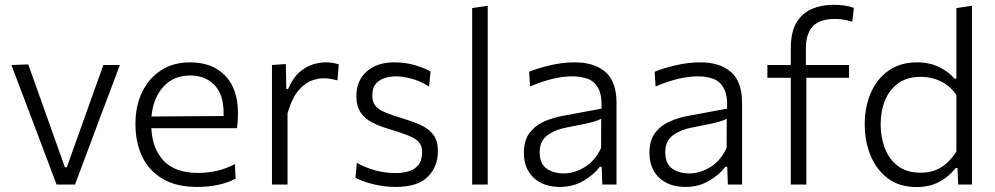

<svg xmlns="http://www.w3.org/2000/svg" viewBox="-20 -765 4126 796"><path d="M214.5 0Q197 -46.5 179 -94.2Q161 -142 144 -187L111 -275Q90 -329.5 69 -385.2Q48 -441 27.5 -495.5L97 -498Q120.5 -432.5 143.5 -368Q166.5 -303.5 190 -237.5L249 -71.5H257L316.5 -238Q340 -304 362.8 -368Q385.5 -432 408.5 -495.5H477Q456.5 -440.5 435.5 -384.8Q414.5 -329 393.5 -274L360.5 -185Q343 -138.5 325.8 -92.8Q308.5 -47 291 0Z M797.5 10Q710.5 10 653.8 -23.8Q597 -57.5 569.2 -116.5Q541.5 -175.5 541.5 -251Q541.5 -325.5 569.2 -383Q597 -440.5 647.8 -473.5Q698.5 -506.5 768 -506.5Q860 -506.5 913.2 -451.8Q966.5 -397 966.5 -295.5Q966.5 -259.5 962.5 -233.5H607.5Q611.5 -147.5 659.2 -97.8Q707 -48 802.5 -48Q839 -48 878.8 -56.8Q918.5 -65.5 953.5 -85L957 -24.5Q928.5 -8.5 886.8 0.8Q845 10 797.5 10ZM769 -452Q698.5 -452 656.5 -404.5Q614.5 -357 608 -282L907 -284Q907 -290 907 -296.5Q907 -374 868.8 -413Q830.5 -452 769 -452Z M1107.5 0V-495.5L1165 -499.5L1167 -395.5H1174Q1194.5 -442.5 1222 -466.2Q1249.5 -490 1278 -498.2Q1306.5 -506.5 1330 -506.5Q1359 -506.5 1384.5 -498L1379 -432Q1363 -436 1350.2 -438.2Q1337.5 -440.5 1320 -440.5Q1301 -440.5 1273.8 -431.5Q1246.5 -422.5 1219 -391.8Q1191.5 -361 1172 -295.5V0Z M1620 10Q1575.5 10 1530 -0.8Q1484.5 -11.5 1453.5 -28L1459.5 -90Q1493.5 -70.5 1534.8 -59Q1576 -47.5 1619 -47.5Q1649 -47.5 1674.2 -54.8Q1699.5 -62 1714.8 -81.2Q1730 -100.5 1730 -136.5Q1730 -160 1717.2 -175Q1704.5 -190 1674.8 -202.2Q1645 -214.5 1594.5 -229.5Q1556.5 -240.5 1525.2 -256Q1494 -271.5 1475.8 -297.8Q1457.5 -324 1457.5 -367Q1457.5 -430.5 1500 -468.5Q1542.5 -506.5 1615.5 -506.5Q1659 -506.5 1698.8 -495.2Q1738.5 -484 1765 -468.5L1759 -406Q1722.5 -429.5 1685.5 -439Q1648.5 -448.5 1621 -448.5Q1600 -448.5 1577.5 -442.2Q1555 -436 1539.2 -418.8Q1523.5 -401.5 1523.5 -368.5Q1523.5 -333.5 1548.2 -315Q1573 -296.5 1637.5 -278Q1685.5 -263.5 1721 -248Q1756.5 -232.5 1776 -207Q1795.5 -181.5 1795.5 -137Q1795.5 -75.5 1754.2 -32.8Q1713 10 1620 10Z M1937.5 0V-731.5L2002 -741V0Z M2301.5 10Q2233 10 2192.5 -28Q2152 -66 2152 -131.5Q2152 -184.5 2176.8 -215.8Q2201.5 -247 2238.5 -262.5Q2275.5 -278 2312 -284.5L2474 -314.5Q2476 -371.5 2459.8 -400.2Q2443.5 -429 2415 -438.8Q2386.5 -448.5 2352 -448.5Q2317.5 -448.5 2274.8 -439Q2232 -429.5 2177.5 -406.5L2173.5 -467.5Q2209.5 -482.5 2261.2 -494.5Q2313 -506.5 2363.5 -506.5Q2443.5 -506.5 2489.8 -466.8Q2536 -427 2536 -338V0H2477L2474.5 -73.5H2466.5Q2443 -41.5 2399.8 -15.8Q2356.5 10 2301.5 10ZM2317.5 -46Q2360.5 -46 2403.2 -71.5Q2446 -97 2472 -151.5L2472.5 -272.5Q2464 -268 2450 -263.2Q2436 -258.5 2408 -252.2Q2380 -246 2329.5 -236.5Q2282.5 -228 2250 -204.5Q2217.5 -181 2217.5 -134Q2217.5 -86 2246.2 -66Q2275 -46 2317.5 -46Z M2822 10Q2753.5 10 2713 -28Q2672.5 -66 2672.5 -131.5Q2672.5 -184.5 2697.2 -215.8Q2722 -247 2759 -262.5Q2796 -278 2832.5 -284.5L2994.5 -314.5Q2996.5 -371.5 2980.2 -400.2Q2964 -429 2935.5 -438.8Q2907 -448.5 2872.5 -448.5Q2838 -448.5 2795.2 -439Q2752.5 -429.5 2698 -406.5L2694 -467.5Q2730 -482.5 2781.8 -494.5Q2833.5 -506.5 2884 -506.5Q2964 -506.5 3010.2 -466.8Q3056.5 -427 3056.5 -338V0H2997.5L2995 -73.5H2987Q2963.5 -41.5 2920.2 -15.8Q2877 10 2822 10ZM2838 -46Q2881 -46 2923.8 -71.5Q2966.5 -97 2992.5 -151.5L2993 -272.5Q2984.5 -268 2970.5 -263.2Q2956.5 -258.5 2928.5 -252.2Q2900.5 -246 2850 -236.5Q2803 -228 2770.5 -204.5Q2738 -181 2738 -134Q2738 -86 2766.8 -66Q2795.5 -46 2838 -46Z M3258.5 0V-442.5H3161.5V-495.5H3258.5V-564.5Q3258.5 -632.5 3282.5 -672Q3306.5 -711.5 3346.5 -728.2Q3386.5 -745 3434.5 -745Q3486.5 -745 3520 -732.5L3513.5 -674.5Q3498 -680 3479.8 -683.2Q3461.5 -686.5 3441.5 -686.5Q3378 -686.5 3349.5 -655.5Q3321 -624.5 3321 -563.5V-495.5H3500V-442.5H3323V0Z M3780 10.5Q3708.5 10.5 3660.8 -25.5Q3613 -61.5 3589 -120.8Q3565 -180 3565 -249.5Q3565 -323 3590.8 -381.2Q3616.5 -439.5 3665 -473Q3713.5 -506.5 3782 -506.5Q3835 -506.5 3875.2 -486Q3915.5 -465.5 3937 -439H3945V-731.5L4009.5 -741V0H3952.5L3949.5 -68.5H3942.5Q3912 -30.5 3872 -10Q3832 10.5 3780 10.5ZM3796.5 -49Q3847 -49 3883.2 -72.2Q3919.5 -95.5 3945 -137V-371Q3919.5 -409 3880.5 -427.8Q3841.5 -446.5 3798 -446.5Q3741 -446.5 3704 -419.8Q3667 -393 3649 -348.2Q3631 -303.5 3631 -249Q3631 -197 3648.2 -151.2Q3665.5 -105.5 3702 -77.2Q3738.5 -49 3796.5 -49Z"/></svg>

Font: Commissioner Light
Style: Regular
Weight: 300
Designer: Kostas Bartsokas
Foundry: Kostas Bartsokas
Version: Version 1.000; ttfautohint (v1.8.3)